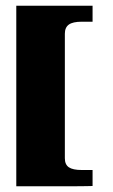

<svg xmlns="http://www.w3.org/2000/svg" viewBox="-20 -554 397 672"><path d="M207 0Q207 22 221 31.5Q235 41 266 41H304V97Q302 97 282 97.5Q262 98 232.5 98Q203 98 170 98Q137 98 108 98Q79 98 59 98Q39 98 37 98V-534H304V-478H266Q235 -478 221 -468Q207 -458 207 -436Z"/></svg>

Font: Genos
Style: Bold
Weight: 700
Designer: Robert E. Leuschke
Foundry: Robert E. Leuschke
Version: Version 1.010